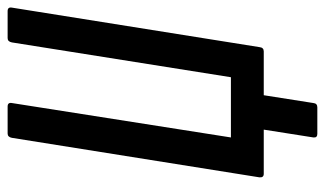

<svg xmlns="http://www.w3.org/2000/svg" viewBox="-190 -504 832 491"><g transform="rotate(-90 225.5 -259.0)"><path d="M128 137Q118 137 119 127L139 0H26Q16 0 17 -11L118 -644Q120 -655 129 -655H198Q209 -655 207 -644L119 -84H273L362 -644Q364 -655 373 -655H442Q453 -655 451 -644L350 -11Q349 0 339 0H227L207 127Q206 137 196 137Z"/></g></svg>

Font: Sofia Sans Extra Condensed SemiBold
Style: Italic
Weight: 600
Italic angle: -9°
Designer: Botio Nikoltchev, Ani Petrova
Foundry: lettersoup
Version: Version 4.101